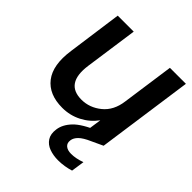

<svg xmlns="http://www.w3.org/2000/svg" viewBox="-198 -612 934 934"><g transform="rotate(45 269.0 -144.5)"><path d="M193 12Q101 12 56.5 -45.5Q12 -103 28 -214L67 -496H177L138 -221Q119 -82 231 -82Q287 -82 333 -119.5Q379 -157 388 -227L426 -496H536L466 0H356L367 -76Q337 -35 291.5 -11.5Q246 12 193 12ZM359 207Q326 207 298.5 197Q271 187 256.5 164.5Q242 142 247 107Q252 69 285 34.5Q318 0 396 -32L448 -53L466 0L408 27Q369 44 352 61Q335 78 333 96Q330 117 343.5 128.5Q357 140 382 140Q414 140 453 126L443 194Q424 200 402.5 203.5Q381 207 359 207Z"/></g></svg>

Font: Host Grotesk Medium
Style: Italic
Weight: 500
Italic angle: -8°
Designer: Doğukan Karapınar based on Poppins by Indian Type Foundry, Jonny Pinhorn
Foundry: Element Type
Version: Version 1.001; ttfautohint (v1.8.4.7-5d5b)